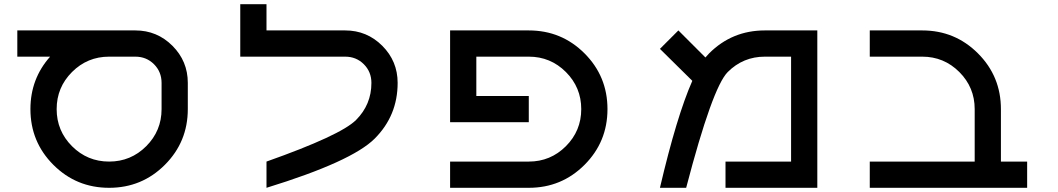

<svg xmlns="http://www.w3.org/2000/svg" viewBox="-20 -895 5040 915"><path d="M62.5 -625V-750H625Q728.5 -750 801.8 -676.8Q875 -603.5 875 -500V-375Q875 -218.8 765.6 -109.4Q656.2 0 500 0Q343.8 0 234.4 -109.4Q125 -218.8 125 -375Q125 -519.5 218.8 -625ZM750 -375V-500Q750 -552.7 713.9 -588.9Q677.7 -625 625 -625H500Q396.5 -625 323.2 -551.8Q250 -478.5 250 -375Q250 -271.5 323.2 -198.2Q396.5 -125 500 -125Q603.5 -125 676.8 -198.2Q750 -271.5 750 -375Z M1875 -500Q1875 -343.8 1765.6 -234.4Q1656.2 -125 1250 0V-125Q1603.5 -250 1676.8 -323.2Q1750 -396.5 1750 -500Q1750 -552.7 1713.9 -588.9Q1677.7 -625 1625 -625H1125V-875H1250V-750H1625Q1728.5 -750 1801.8 -676.8Q1875 -603.5 1875 -500Z M2500 0H2125V-125H2500Q2603.5 -125 2676.8 -198.2Q2750 -271.5 2750 -375Q2750 -478.5 2676.8 -551.8Q2603.5 -625 2500 -625H2250V-437.5H2500V-312.5H2125V-750H2500Q2656.2 -750 2765.6 -640.6Q2875 -531.2 2875 -375Q2875 -218.8 2765.6 -109.4Q2656.2 0 2500 0Z M3279.3 -509.8 3125 -662.1 3212.9 -750 3341.8 -621.1Q3351.6 -632.8 3359.4 -640.6Q3468.8 -750 3625 -750H3875V0H3437.5V-125H3750V-625H3625Q3521.5 -625 3448.2 -551.8Q3375 -478.5 3250 0H3125Q3205.1 -341.8 3279.3 -509.8Z M4375 -625H4125V-750H4375Q4531.2 -750 4640.6 -640.6Q4750 -531.2 4750 -375V-125H4875V0H4125V-125H4625V-375Q4625 -478.5 4551.8 -551.8Q4478.5 -625 4375 -625Z"/></svg>

Font: Xanmono
Style: Regular
Weight: 400
Designer: GGBotNet
Foundry: GGBotNet
Version: 1.00